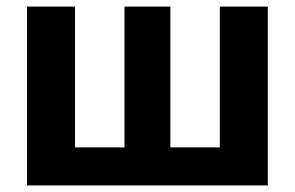

<svg xmlns="http://www.w3.org/2000/svg" viewBox="-20 -566 900 586"><path d="M209 -545.9V-116.2H359.9V-545.9H500V-116.2H650.9V-545.9H797.4V0H62.5V-545.9Z"/></svg>

Font: Inter RS Variable
Style: Regular
Weight: 400
Designer: Rasmus Andersson (customised by Maria Ramos and Noel Pretorius)
Foundry: rsms
Version: Version 3.001;Glyphs 3.2.3 (3260)